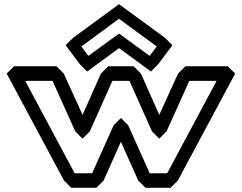

<svg xmlns="http://www.w3.org/2000/svg" viewBox="-20 -866 1160 921"><path d="M422 -35H338L101 -478H232L341 -236L376 -201L411 -236L519 -478H601L709 -236L744 -201L779 -236L888 -478H1019L782 -35H698L595 -265L560 -300L525 -265ZM442 35 477 0 560 -186 643 0 678 35H798L833 0L1108 -513L1073 -548H869L834 -513L744 -315L656 -513L621 -548H499L464 -513L376 -315L286 -513L251 -548H47L12 -513L287 0L322 35ZM370 -643 551 -776 732 -643 698 -598 551 -705 404 -598ZM330 -684 295 -649 363 -558 398 -523 551 -635 704 -523 739 -558 807 -649 772 -684 551 -846Z"/></svg>

Font: Hussar Press
Style: Bold
Weight: 700
Foundry: Cannot Into Space Fonts
Version: Version 1.43